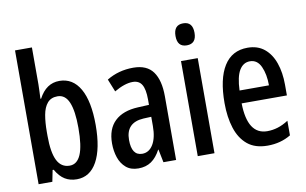

<svg xmlns="http://www.w3.org/2000/svg" viewBox="-78 -912 1710 1074"><g transform="rotate(-10 777.0 -375.0)"><path d="M158 -551Q158 -535 157 -514.5Q156 -494 155 -469H159Q201 -549 276 -549Q352 -549 393 -477.5Q434 -406 434 -271Q434 -137 393.5 -63.5Q353 10 278 10Q240 10 211 -7.5Q182 -25 159 -65H153L140 0H62V-760H158ZM251 -466Q214 -466 193.5 -442Q173 -418 165.5 -376Q158 -334 158 -280V-258Q158 -163 181 -117.5Q204 -72 252 -72Q294 -72 315 -120.5Q336 -169 336 -272Q336 -368 315.5 -417Q295 -466 251 -466Z M696 -550Q773 -550 808 -501.5Q843 -453 843 -362V0H771L756 -74H754Q732 -32 701.5 -11Q671 10 628 10Q585 10 558 -13Q531 -36 518.5 -73Q506 -110 506 -153Q506 -235 552 -279Q598 -323 684 -327L747 -330V-361Q747 -418 731 -445Q715 -472 679 -472Q634 -472 574 -437L545 -509Q612 -550 696 -550ZM703 -260Q603 -254 603 -156Q603 -67 663 -67Q702 -67 725 -105Q748 -143 748 -210V-262Z M1014 -746Q1068 -746 1068 -683Q1068 -621 1014 -621Q960 -621 960 -683Q960 -746 1014 -746ZM1061 -540V0H966V-540Z M1345 -549Q1402 -549 1440 -518Q1478 -487 1497 -432.5Q1516 -378 1516 -309V-248H1259Q1262 -70 1374 -70Q1404 -70 1433.5 -79Q1463 -88 1494 -108V-25Q1436 10 1362 10Q1291 10 1248 -25.5Q1205 -61 1185 -123.5Q1165 -186 1165 -266Q1165 -403 1210.5 -476Q1256 -549 1345 -549ZM1345 -472Q1307 -472 1285 -435.5Q1263 -399 1260 -321H1427Q1427 -384 1407 -428Q1387 -472 1345 -472Z"/></g></svg>

Font: Noto Sans Ethiopic ExtraCondensed Medium
Style: Regular
Weight: 500
Width: 2
Designer: Monotype Design Team
Foundry: Monotype Imaging Inc.
Version: Version 2.102; ttfautohint (v1.8.4.7-5d5b)